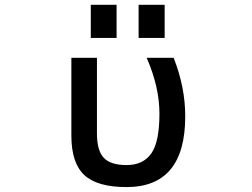

<svg xmlns="http://www.w3.org/2000/svg" viewBox="-20 -761 1040 792"><path d="M354.5 -604.5V-741.2H460.9V-604.5ZM551.8 -604.5V-741.2H659.2V-604.5ZM744.1 -281.2Q744.1 10.7 502 10.7Q380.9 10.7 327.6 -39.1Q274.4 -88.9 274.4 -201.2V-522.5H379.9V-210.9Q379.9 -139.6 408.2 -109.9Q436.5 -80.1 502 -80.1Q570.3 -80.1 604 -127.9Q637.7 -175.8 637.7 -292Q637.7 -402.3 585 -522.5H696.3Q744.1 -401.4 744.1 -281.2Z"/></svg>

Font: GenEi Gothic M SemiBold
Style: Regular
Weight: 500
Designer: o_tamon (Modified); [Source Han Sans]
Ryoko NISHIZUKA  (kana & ideographs); Paul D. Hunt (Latin, Greek & Cyrillic); Wenl
Version: Version 1.1a;Original Version 1.004